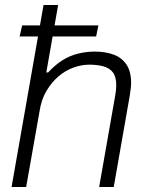

<svg xmlns="http://www.w3.org/2000/svg" viewBox="-20 -743 584 763"><path d="M26 0 153 -723H211L164 -455H171Q200 -486 229 -504Q258 -522 290.5 -530Q323 -538 357 -538Q399 -538 431.5 -526Q464 -514 482.5 -486.5Q501 -459 501 -414Q501 -403 499.5 -390.5Q498 -378 496 -365L432 0H374L438 -364Q440 -375 441 -385.5Q442 -396 442 -404Q442 -438 428.5 -455.5Q415 -473 390.5 -479.5Q366 -486 335 -486Q304 -486 272 -474.5Q240 -463 212.5 -439.5Q185 -416 164.5 -381.5Q144 -347 137 -300L84 0ZM58 -598 68 -642H371L362 -598Z"/></svg>

Font: Archivo SemiBold ExtraLight
Style: Italic
Weight: 250
Italic angle: -10°
Version: Version 2.001